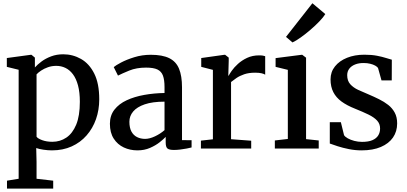

<svg xmlns="http://www.w3.org/2000/svg" viewBox="-20 -892 2444 1153"><path d="M22 240.5V193L92 181.5V-473L21 -490.5V-543.5L165 -563H169L189.5 -546V-487Q205 -504.5 229.5 -522.8Q254 -541 287 -553.5Q320 -566 359.5 -566Q417 -566 466.5 -538Q516 -510 546 -450.2Q576 -390.5 576 -295.5Q576 -232 556.5 -176.5Q537 -121 500 -78.8Q463 -36.5 410.5 -12.8Q358 11 292 11Q267.5 11 240.8 7Q214 3 197.5 -3L199.5 80V181.5L299.5 193V240.5ZM294.5 -40.5Q341 -40.5 378.2 -65.5Q415.5 -90.5 437.5 -143.2Q459.5 -196 459.5 -280.5Q459.5 -338 448.5 -379Q437.5 -420 418 -446Q398.5 -472 373 -484.2Q347.5 -496.5 318 -496.5Q291 -496.5 267.8 -488.2Q244.5 -480 227 -468.2Q209.5 -456.5 199.5 -445.5V-71Q207 -60 233.5 -50.2Q260 -40.5 294.5 -40.5Z M805.5 11Q761 11 723.5 -6.5Q686 -24 663 -59.5Q640 -95 640 -149Q640 -198.5 667.2 -233.5Q694.5 -268.5 741 -290Q787.5 -311.5 846 -322Q904.5 -332.5 968 -333.5V-369Q968 -412.5 958.5 -438Q949 -463.5 925.2 -474.8Q901.5 -486 857 -486Q799.5 -486 756.2 -468.2Q713 -450.5 688.5 -438L663 -489Q674 -499 707 -516.5Q740 -534 786.8 -548.5Q833.5 -563 885.5 -563Q955 -563 996.2 -542.8Q1037.5 -522.5 1055.2 -479.2Q1073 -436 1073 -367.5V-50.5L1130.5 -50V-6.5Q1119.5 -3.5 1101.2 0Q1083 3.5 1062.5 6Q1042 8.5 1024.5 8.5Q997.5 8.5 986.2 0.2Q975 -8 975 -37.5V-70Q962.5 -56.5 938.5 -37.5Q914.5 -18.5 880.8 -3.8Q847 11 805.5 11ZM851.5 -58Q878 -58 910.5 -73.2Q943 -88.5 968 -110.5V-281.5Q896 -281.5 849.2 -265.5Q802.5 -249.5 779.8 -222.5Q757 -195.5 757 -161Q757 -125 769.2 -102.2Q781.5 -79.5 803 -68.8Q824.5 -58 851.5 -58Z M1186.5 0V-47.5L1258.5 -55.5V-472.5L1188.5 -490.5V-543.5L1327.5 -563H1332L1353.5 -546V-526L1351 -437.5L1353.5 -438Q1358 -447.5 1371.8 -467.2Q1385.5 -487 1408.8 -508.2Q1432 -529.5 1464 -544.5Q1496 -559.5 1536 -559.5Q1550 -559.5 1558.5 -558Q1567 -556.5 1572.5 -554.5V-443.5Q1566.5 -448 1551.2 -451.8Q1536 -455.5 1512.5 -455.5Q1474 -455.5 1446.5 -446Q1419 -436.5 1400 -423.5Q1381 -410.5 1367.5 -399.5V-56L1488.5 -47V0Z M1630.5 0V-48.5L1708.5 -57.5V-472.5L1635 -490.5V-543L1791.5 -563H1795L1818 -545.5V-56.5L1894 -48.5V0ZM1736 -637.5 1697.5 -670.5 1856 -872.5 1933.5 -807.5Q1922.5 -789 1898.2 -763.8Q1874 -738.5 1844 -712.8Q1814 -687 1785.5 -666.8Q1757 -646.5 1737 -637.5Z M2151.5 11Q2113 11 2075.5 3.5Q2038 -4 2007.8 -13.8Q1977.5 -23.5 1960.5 -30V-158H2027L2046 -80.5Q2052 -70.5 2068.5 -61.2Q2085 -52 2107.5 -46Q2130 -40 2154 -40Q2192.5 -40 2216.2 -50.2Q2240 -60.5 2251.2 -78.5Q2262.5 -96.5 2262.5 -120.5Q2262.5 -148.5 2244.5 -168Q2226.5 -187.5 2192.8 -204Q2159 -220.5 2111.5 -239.5Q2063.5 -258.5 2031 -282.2Q1998.5 -306 1981.8 -338.5Q1965 -371 1965 -415.5Q1965 -460 1991.5 -493.2Q2018 -526.5 2064 -545Q2110 -563.5 2168 -563.5Q2211.5 -563.5 2243.8 -557.2Q2276 -551 2298 -543.8Q2320 -536.5 2333 -533.5L2332.5 -409H2271L2250.5 -482.5Q2246 -491 2233.2 -498Q2220.5 -505 2202.8 -509.2Q2185 -513.5 2165.5 -513.5Q2135.5 -514 2112.8 -505Q2090 -496 2077.5 -479.5Q2065 -463 2065 -440.5Q2065 -407 2083.2 -386.5Q2101.5 -366 2131 -352.2Q2160.5 -338.5 2193.5 -325Q2225.5 -311.5 2256.2 -296.2Q2287 -281 2311.5 -261.8Q2336 -242.5 2350.5 -215.5Q2365 -188.5 2365 -151Q2365 -102.5 2340 -66.2Q2315 -30 2267.2 -9.5Q2219.5 11 2151.5 11Z"/></svg>

Font: Merriweather 28pt Medium
Style: Regular
Weight: 500
Version: Version 2.100